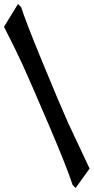

<svg xmlns="http://www.w3.org/2000/svg" viewBox="-92 -751 468 960"><path d="M356 92 286 189 271 174Q245 91 150.5 -130Q56 -351 21 -427.5Q-14 -504 -72 -617L-2 -731L14 -715Q33 -652 120.5 -439.5Q208 -227 248 -138Z"/></svg>

Font: Asul
Style: Bold
Weight: 700
Designer: Mariela Monsalve
Foundry: Mariela Monsalve
Version: Version 1.002